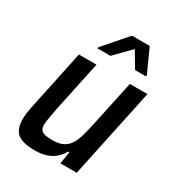

<svg xmlns="http://www.w3.org/2000/svg" viewBox="-175 -829 869 946"><g transform="rotate(30 260.0 -356.5)"><path d="M166 8Q117 8 89 -3Q61 -14 49 -37.5Q37 -61 37 -97Q37 -116 41 -141.5Q45 -167 52 -197L118 -510H218L157 -222Q151 -190 147 -166.5Q143 -143 142 -128Q142 -107 149.5 -96.5Q157 -86 173.5 -82.5Q190 -79 217 -79Q253 -79 276 -91Q299 -103 313 -126Q327 -149 336 -182Q345 -215 354 -257L408 -510H508L400 0H307L318 -69H311Q297 -44 277 -27Q257 -10 230 -1Q203 8 166 8ZM182 -582 183 -589 298 -721H399L459 -589L458 -582H396L343 -671L256 -582Z"/></g></svg>

Font: Saira SemiCondensed Medium
Style: Italic
Weight: 500
Width: 4
Italic angle: -12°
Designer: Hector Gatti with collaboration of the Omnibus-Type team
Foundry: Omnibus-Type
Version: Version 1.101